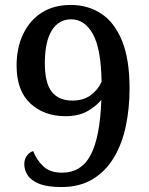

<svg xmlns="http://www.w3.org/2000/svg" viewBox="-20 -744 601 775"><path d="M228 11Q170 11 137.5 -2.5Q105 -16 91.5 -37Q78 -58 78 -81Q78 -101 88.5 -115.5Q99 -130 114 -134Q128 -98 155 -72.5Q182 -47 230 -47Q309 -47 346.5 -119.5Q384 -192 389 -341Q368 -315 332.5 -295Q297 -275 244 -275Q158 -275 102.5 -326.5Q47 -378 47 -479Q47 -551 73.5 -606.5Q100 -662 148.5 -693Q197 -724 266 -724Q335 -724 388.5 -689Q442 -654 472.5 -579.5Q503 -505 503 -387Q503 -307 488 -235.5Q473 -164 440 -108.5Q407 -53 354.5 -21Q302 11 228 11ZM272 -338Q317 -338 346.5 -360Q376 -382 390 -414Q388 -547 355 -606.5Q322 -666 267 -666Q217 -666 189 -621Q161 -576 161 -488Q161 -409 189 -373.5Q217 -338 272 -338Z"/></svg>

Font: Noto Serif Lao Medium
Style: Regular
Weight: 500
Designer: Monotype Design Team
Foundry: Monotype Imaging Inc.
Version: Version 2.003; ttfautohint (v1.8.4.7-5d5b)